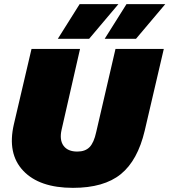

<svg xmlns="http://www.w3.org/2000/svg" viewBox="-20 -896 817 926"><path d="M259 -709 364 -876H551L410 -709ZM485 -709 590 -876H777L636 -709ZM332 10Q170 10 92 -72.5Q14 -155 47 -297L132 -660H366L277 -270Q266 -221 286.5 -193Q307 -165 353 -165Q391 -165 412 -186.5Q433 -208 444 -259L537 -660H770L678 -266Q644 -122 562.5 -56Q481 10 332 10Z"/></svg>

Font: Elaine Sans Black
Style: Italic
Weight: 900
Italic angle: -13°
Designer: Wei Huang
Foundry: Wei Huang
Version: Version 2.001;December 24, 2019;FontCreator 12.0.0.2547 64-b